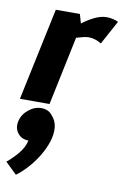

<svg xmlns="http://www.w3.org/2000/svg" viewBox="-123 -564 653 1022"><g transform="rotate(10 204.0 -53.0)"><path d="M362 -365Q328 -386 293 -386Q282 -386 264.5 -382Q247 -378 227 -372L149 0H-11L80 -430L95 -500H225L239 -451Q270 -475 304 -491.5Q338 -508 369 -508Q369 -508 370 -508Q386 -508 403 -504Q420 -500 432 -494ZM72 211Q35 211 14 184Q-7 157 1 120Q9 82 41.5 55.5Q74 29 111 29Q148 29 169 55Q195 83 198 119.5Q201 156 188 196Q175 236 151 275.5Q127 315 97 348Q67 381 38 402L-24 342Q6 318 35 283.5Q64 249 72 211Z"/></g></svg>

Font: Epunda Sans ExtraBold
Style: Italic
Weight: 800
Italic angle: -12.0243°
Designer: Simon Atzbach
Foundry: typofactur
Version: Version 2.204; ttfautohint (v1.8.4.7-5d5b)